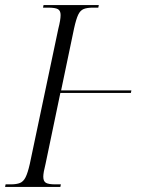

<svg xmlns="http://www.w3.org/2000/svg" viewBox="-40 -734 557 754"><path d="M-20 0 -18 -10H2Q25 -10 38.5 -15.5Q52 -21 60.5 -38Q69 -55 77 -90L189 -621Q198 -656 198 -675Q198 -692 187.5 -698Q177 -704 149 -704H129L131 -714H348L346 -704H325Q302 -704 288.5 -698.5Q275 -693 267 -676Q259 -659 251 -623L200 -379H476L474 -369H197L139 -91Q130 -56 130 -40Q130 -22 140.5 -16Q151 -10 177 -10H199L197 0Z"/></svg>

Font: Noto Serif Display ExtraCondensed Light
Style: Italic
Weight: 300
Width: 2
Italic angle: -12°
Designer: Monotype Design Team
Foundry: Monotype Imaging Inc.
Version: Version 2.009